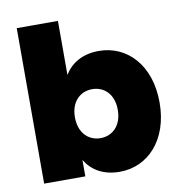

<svg xmlns="http://www.w3.org/2000/svg" viewBox="-83 -817 846 900"><g transform="rotate(-10 340.0 -366.5)"><path d="M252 -740H56V0H252V-78C283 -27 336 7 416 7C549 7 655 -102 655 -281C655 -461 549 -568 416 -568C337 -568 283 -534 252 -483ZM456 -281C456 -205 410 -164 354 -164C298 -164 252 -205 252 -281C252 -356 298 -397 354 -397C410 -397 456 -357 456 -281Z"/></g></svg>

Font: SVN-Poppins ExtraBold
Style: Regular
Weight: 800
Designer: Ninad Kale (Devanagari), Jonny Pinhorn (Latin)
Foundry: Indian Type Foundry
Version: Version 3.002 2017; ttfautohint (v1.8.3)